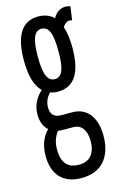

<svg xmlns="http://www.w3.org/2000/svg" viewBox="-120 -608 549 879"><g transform="rotate(-15 154.5 -168.5)"><path d="M152 -190Q132 -190 115 -196Q88 -169 88 -131Q88 -108 100 -95Q112 -82 140 -82H188Q242 -82 271 -44.5Q300 -7 300 59Q300 134 262.5 177Q225 220 153 220Q90 220 55 184Q20 148 20 80Q20 7 63 -36Q33 -63 33 -113Q33 -145 46 -171Q59 -197 81 -217Q37 -259 37 -368Q37 -546 152 -546Q197 -546 225 -518Q247 -557 283 -557Q299 -557 307 -552L298 -489Q292 -491 285 -491Q268 -491 253 -468Q267 -428 267 -368Q267 -190 152 -190ZM152 -249Q178 -249 189.5 -276.5Q201 -304 201 -368Q201 -432 189.5 -460Q178 -488 152 -488Q127 -488 115 -460Q103 -432 103 -368Q103 -304 115 -276.5Q127 -249 152 -249ZM78 65Q78 158 157 158Q198 158 217.5 133.5Q237 109 237 66Q237 28 221 6.5Q205 -15 176 -15H129Q116 -15 105 -17Q78 16 78 65Z"/></g></svg>

Font: Georama ExtraCondensed
Style: Regular
Weight: 400
Width: 2
Designer: Jean-Baptiste Levee
Foundry: Production Type
Version: Version 1.000